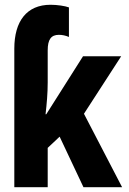

<svg xmlns="http://www.w3.org/2000/svg" viewBox="-20 -785 540 805"><path d="M40 -581V0H180V-165L230 -212L330 0H492L332 -308L488 -549H328L226 -388C207 -358 190 -332 174 -306H171C176 -349 180 -394 180 -439V-574C180 -619 194 -639 227 -639C241 -639 255 -636 269 -630V-754C253 -760 220 -765 192 -765C92 -765 40 -696 40 -581Z"/></svg>

Font: Noto Sans Mono ExtraCondensed ExtraBold
Style: Regular
Weight: 800
Width: 2
Designer: Monotype Design Team
Foundry: Monotype Imaging Inc.
Version: Version 2.014